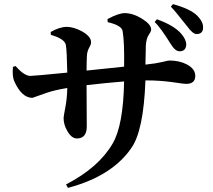

<svg xmlns="http://www.w3.org/2000/svg" viewBox="-20 -854 1040 936"><path d="M745 -760Q829 -730 864 -689Q888 -661 888 -636Q886 -604 855 -604Q834 -604 812 -640Q763 -719 734 -747ZM504 -761Q558 -790 588 -790Q628 -790 672 -763Q717 -735 717 -710Q717 -701 705 -684Q693 -665 691 -633Q689 -567 689 -539Q738 -544 772 -552Q799 -559 806 -559Q854 -559 891 -540Q932 -518 932 -484Q932 -445 887 -445Q877 -445 817 -454Q756 -462 698 -462H689Q680 -216 620 -132Q526 5 311 62L302 45Q461 -37 529 -154Q581 -242 585 -457Q499 -450 402 -439L403 -238Q403 -179 355 -179Q329 -179 309 -214Q290 -245 290 -279Q290 -285 298 -328Q307 -372 308 -425Q247 -415 209 -402L138 -377Q86 -377 50 -457Q39 -480 43 -528L56 -532Q98 -484 128 -484Q145 -484 308 -500Q306 -607 301 -635Q295 -665 228 -684L227 -698Q270 -723 306 -723Q339 -723 380 -701Q424 -676 424 -648Q424 -637 415 -622Q406 -606 404 -587Q402 -553 402 -510L585 -529Q587 -648 578 -701Q575 -730 505 -746ZM823 -834Q907 -811 941 -778Q971 -748 970 -720Q970 -688 938 -688Q920 -688 893 -725Q827 -809 813 -821Z"/></svg>

Font: Source Han Serif JP
Style: Bold
Weight: 700
Designer: Ryoko NISHIZUKA  (kana & ideographs); Frank Grießhammer (Latin, Greek & Cyrillic); Wenlong ZHANG  (bopomofo); Sandoll Co
Foundry: Adobe Systems Incorporated
Version: Version 1.000;PS 1;hotconv 16.6.53;makeotf.lib2.5.65590